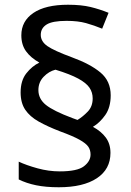

<svg xmlns="http://www.w3.org/2000/svg" viewBox="-20 -785 553 810"><path d="M67 -395Q67 -445 91 -475.5Q115 -506 146 -521Q110 -541 90 -568.5Q70 -596 70 -636Q70 -696 121 -730.5Q172 -765 267 -765Q323 -765 362 -755.5Q401 -746 438 -731L411 -664Q377 -678 343 -687.5Q309 -697 261 -697Q201 -697 176.5 -681.5Q152 -666 152 -638Q152 -610 180 -590.5Q208 -571 284 -543Q361 -515 404 -479Q447 -443 447 -383Q447 -332 424 -299.5Q401 -267 372 -250Q407 -231 426.5 -204.5Q446 -178 446 -140Q446 -71 388.5 -33Q331 5 228 5Q173 5 132 -3.5Q91 -12 59 -28V-103Q91 -88 138 -75Q185 -62 232 -62Q306 -62 334 -83.5Q362 -105 362 -133Q362 -152 352.5 -166Q343 -180 315.5 -195.5Q288 -211 233 -231Q181 -251 143.5 -272Q106 -293 86.5 -322Q67 -351 67 -395ZM142 -405Q142 -368 173.5 -342.5Q205 -317 285 -287L307 -279Q330 -293 350.5 -314.5Q371 -336 371 -370Q371 -395 357.5 -415Q344 -435 310 -453.5Q276 -472 214 -491Q186 -484 164 -461Q142 -438 142 -405Z"/></svg>

Font: Noto Sans Pau Cin Hau
Style: Regular
Weight: 400
Designer: Monotype Design Team
Foundry: Monotype Imaging Inc.
Version: Version 2.002; ttfautohint (v1.8.4.7-5d5b)